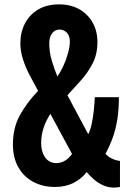

<svg xmlns="http://www.w3.org/2000/svg" viewBox="-20 -842 610 877"><path d="M231 12Q175 12 131.5 -11.5Q88 -35 63.5 -78.5Q39 -122 39 -182Q39 -259 71.5 -317Q104 -375 154 -427Q134 -463 115 -499.5Q96 -536 84.5 -572.5Q73 -609 73 -644Q73 -694 93.5 -734Q114 -774 153.5 -798Q193 -822 250 -822Q302 -822 341 -800.5Q380 -779 402.5 -740Q425 -701 425 -650Q425 -594 402.5 -551Q380 -508 348.5 -473.5Q317 -439 288 -407L383 -229Q392 -245 398.5 -274.5Q405 -304 408.5 -338Q412 -372 413 -398H523Q523 -339 515.5 -294Q508 -249 494.5 -212Q481 -175 462 -140Q472 -127 490.5 -118Q509 -109 528 -107V12Q521 13 514 14Q507 15 500 15Q475 15 451.5 4.5Q428 -6 409 -22.5Q390 -39 376 -56Q351 -24 314.5 -6Q278 12 231 12ZM237 -97Q259 -97 277.5 -108.5Q296 -120 309 -139L210 -322Q188 -287 178 -254.5Q168 -222 168 -189Q168 -163 176 -142Q184 -121 199.5 -109Q215 -97 237 -97ZM242 -493Q256 -512 269 -540Q282 -568 290.5 -598.5Q299 -629 299 -653Q299 -679 285 -693Q271 -707 252 -707Q231 -707 218 -690Q205 -673 205 -644Q205 -603 217 -563.5Q229 -524 242 -493Z"/></svg>

Font: Oswald
Style: Bold
Weight: 700
Designer: Vernon Adams
Foundry: Vernon Adams
Version: Version 4.103;gftools[0.9.33.dev8+g029e19f]